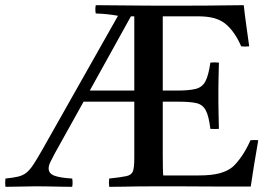

<svg xmlns="http://www.w3.org/2000/svg" viewBox="-77 -721 1048 742"><path d="M345 1Q343 -14 345 -31Q392 -36 412 -40.5Q432 -45 437 -60Q442 -75 442 -111V-328H246L133 -125Q123 -106 117 -93.5Q111 -81 111 -70Q111 -51 132 -42.5Q153 -34 202 -31Q205 -14 202 1Q187 1 161 0.5Q135 0 108 -0.5Q81 -1 62 -1Q34 -1 5 0Q-24 1 -56 1Q-58 -15 -56 -31Q-26 -34 -7 -38.5Q12 -43 25.5 -54Q39 -65 53 -86.5Q67 -108 88 -145L379 -660Q363 -663 341.5 -665.5Q320 -668 293 -669Q290 -684 293 -701Q404 -700 463 -699.5Q522 -699 542 -699Q567 -699 615.5 -699Q664 -699 728.5 -699.5Q793 -700 865 -701Q869 -664 874.5 -625Q880 -586 886 -542Q871 -540 855 -542Q830 -600 793 -630Q775 -644 750 -651Q725 -658 685 -658H552V-371H606Q654 -371 679.5 -377.5Q705 -384 717 -407Q729 -430 736 -479Q753 -481 769 -479Q768 -438 767.5 -414Q767 -390 767 -376.5Q767 -363 767 -351Q767 -341 767 -327Q767 -313 767.5 -289Q768 -265 769 -223Q754 -222 736 -223Q730 -273 718 -295Q706 -317 682 -322.5Q658 -328 615 -328H552V-124Q552 -90 552.5 -69.5Q553 -49 554 -43H691Q741 -43 772 -51.5Q803 -60 822 -76Q838 -90 856.5 -116.5Q875 -143 891 -179Q906 -181 921 -179Q911 -123 904 -78Q897 -33 892 0Q848 0 796 0Q744 0 693.5 -0.5Q643 -1 600.5 -1Q558 -1 533 -1Q486 -1 453.5 -0.5Q421 0 396 0.5Q371 1 345 1ZM270 -371H442V-658H429Z"/></svg>

Font: Tiro Tamil
Style: Regular
Weight: 400
Designer: Tamil: Fernando Mello & Fiona Ross. Latin: John Hudson.
Foundry: Tiro Typeworks Ltd.
Version: Version 1.52